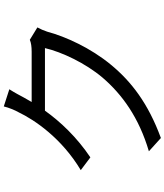

<svg xmlns="http://www.w3.org/2000/svg" viewBox="54 -902 891 1040"><g transform="rotate(-90 500.0 -381.5)"><path d="M537 -777 444 -807C438 -781 423 -745 413 -728C370 -638 271 -493 99 -390L168 -338C277 -411 361 -500 421 -584H760C739 -493 678 -364 600 -272C509 -166 384 -75 201 -21L273 44C461 -25 580 -117 671 -228C760 -336 822 -471 849 -572C854 -588 864 -611 872 -625L805 -666C789 -659 767 -656 740 -656H468L492 -698C502 -717 520 -751 537 -777Z"/></g></svg>

Font: Noto Sans CJK JP
Style: Regular
Weight: 400
Designer: Ryoko NISHIZUKA 西塚涼子 (kana, bopomofo & ideographs); Paul D. Hunt (Latin, Greek & Cyrillic); Sandoll Communications 산돌커뮤니
Foundry: Adobe
Version: Version 2.004;hotconv 1.0.118;makeotfexe 2.5.65603